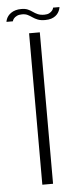

<svg xmlns="http://www.w3.org/2000/svg" viewBox="-78 -720 314 749"><g transform="rotate(-5 78.5 -345.0)"><path d="M57 0H99V-593H57ZM124 -639Q138 -639 148 -642.2Q158 -645.5 164.8 -650.8Q171.5 -656 175.5 -662.2Q179.5 -668.5 181.5 -674.2Q183.5 -680 184 -684.5H159Q158.5 -679.5 154.2 -673.8Q150 -668 142.2 -664Q134.5 -660 123 -660Q107.5 -660 97.2 -664.5Q87 -669 78.8 -675Q70.5 -681 60.5 -685.5Q50.5 -690 35 -690Q22 -690 12 -687Q2 -684 -5.2 -679Q-12.5 -674 -17 -668.2Q-21.5 -662.5 -24 -656.2Q-26.5 -650 -27 -645H-2Q-1 -650 3.2 -655.5Q7.5 -661 15.8 -665Q24 -669 36 -669Q49 -669 58 -664.5Q67 -660 75.5 -654Q84 -648 95.2 -643.5Q106.5 -639 124 -639Z"/></g></svg>

Font: Anybody UltraCondensed Thin ExtraLight
Style: Regular
Weight: 250
Version: Version 1.111